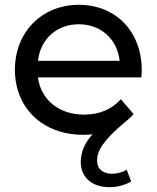

<svg xmlns="http://www.w3.org/2000/svg" viewBox="-20 -555 652 799"><path d="M570 -262C570 -425 461 -535 308 -535C155 -535 42 -422 42 -265C42 -107 156 6 327 6C340 6 353 5 365 4C330 42 316 83 316 119C316 183 363 224 436 224C469 224 501 215 526 200L507 151C491 162 467 168 446 168C410 168 384 150 384 113C384 74 408 30 497 -44C512 -57 525 -67 536 -80L483 -142C444 -99 392 -78 330 -78C225 -78 150 -140 138 -233H568C569 -242 570 -254 570 -262ZM308 -454C401 -454 468 -391 478 -302H138C148 -392 216 -454 308 -454Z"/></svg>

Font: AWKNG-Font Medium
Style: Regular
Weight: 500
Designer: Awakening Church
Foundry: Awakening Church
Version: Version 1.700;PS 001.700;hotconv 1.0.88;makeotf.lib2.5.64775